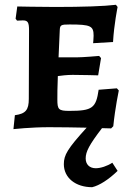

<svg xmlns="http://www.w3.org/2000/svg" viewBox="-20 -530 552 800"><path d="M379 171C353 171 337 155 337 130C337 102 352 73 405 4C428 5 443 5 443 5L452 -4C460 -82 475 -153 475 -153L467 -162L391 -156C380 -80 365 -68 269 -68C224 -68 219 -74 219 -115C219 -136 219 -165 221 -213C235 -215 259 -218 283 -218C324 -218 389 -216 389 -216L401 -288L393 -297C393 -297 326 -291 298 -291H224L229 -404C230 -426 234 -428 270 -428C358 -428 370 -422 370 -381C370 -370 368 -350 368 -350L451 -355C455 -428 470 -501 470 -501L463 -510C413 -504 325 -501 211 -501C146 -501 52 -503 52 -503L45 -452L51 -444C51 -444 66 -445 75 -445C96 -445 101 -437 101 -403L100 -118C100 -72 87 -56 42 -50L36 8C36 8 109 0 184 0C233 0 292 1 341 2C261 90 246 116 246 154C246 211 295 250 364 250C394 243 433 218 470 182L448 148C427 162 399 171 379 171Z"/></svg>

Font: Alegreya SC
Style: Bold
Weight: 700
Designer: Juan Pablo del Peral
Foundry: Huerta Tipografica
Version: Version 2.007;PS 002.007;hotconv 1.0.88;makeotf.lib2.5.64775